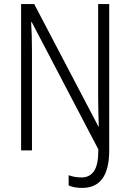

<svg xmlns="http://www.w3.org/2000/svg" viewBox="-20 -734 635 937"><path d="M381 183Q341 183 315 171V121Q327 126 344 129Q361 132 378 132Q417 132 438.5 101.5Q460 71 460 -5L135 -626H132Q134 -594 135 -558.5Q136 -523 136 -483V0H83V-714H147L460 -117H462Q461 -153 460 -189.5Q459 -226 459 -258V-714H513V0Q513 183 381 183Z"/></svg>

Font: Noto Sans Devanagari UI Condensed Light
Style: Regular
Weight: 300
Width: 3
Designer: Jelle Bosma - Monotype Design Team
Foundry: Monotype Imaging Inc.
Version: Version 2.004; ttfautohint (v1.8.4.7-5d5b)